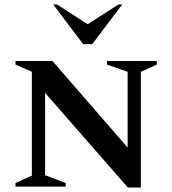

<svg xmlns="http://www.w3.org/2000/svg" viewBox="-20 -832 768 856"><path d="M49 0V-16L122 -49V-512L49 -544V-560H214L549 -174V-512L457 -544V-560H679V-544L608 -512V4H550L181 -418V-51L273 -16V0ZM351 -635 217 -812H234L371 -724L508 -812H525L391 -635Z"/></svg>

Font: Spectral SC SemiBold
Style: Regular
Weight: 600
Designer: Jean-Baptiste Levee
Foundry: Production Type
Version: Version 2.001